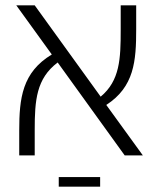

<svg xmlns="http://www.w3.org/2000/svg" viewBox="-20 -582 596 719"><path d="M378 -189C483 -257 490 -354 490 -472V-562H432V-469C432 -362 429 -280 357 -220L110 -562H41L174 -378C63 -311 52 -214 52 -93V0H110V-96C110 -206 116 -288 196 -348L447 0H515ZM200 117H355V81H200Z"/></svg>

Font: FiraGO Light
Style: Regular
Weight: 300
Designer: bBox Type
Foundry: bBox Type GmbH
Version: Version 1.001;PS 001.001;hotconv 1.0.88;makeotf.lib2.5.64775